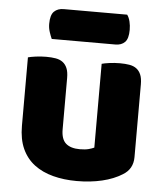

<svg xmlns="http://www.w3.org/2000/svg" viewBox="-51 -738 685 799"><g transform="rotate(5 291.0 -338.0)"><path d="M52 -479Q62 -482 83.5 -485Q105 -488 128 -488Q150 -488 167.5 -485Q185 -482 197 -473Q209 -464 215.5 -448.5Q222 -433 222 -408V-193Q222 -152 242 -134.5Q262 -117 300 -117Q323 -117 337.5 -121Q352 -125 360 -129V-479Q370 -482 391.5 -485Q413 -488 436 -488Q458 -488 475.5 -485Q493 -482 505 -473Q517 -464 523.5 -448.5Q530 -433 530 -408V-104Q530 -54 488 -29Q453 -7 404.5 4.5Q356 16 299 16Q245 16 199.5 4Q154 -8 121 -33Q88 -58 70 -97.5Q52 -137 52 -193ZM144 -564Q139 -575 133.5 -591.5Q128 -608 128 -626Q128 -663 143 -677.5Q158 -692 183 -692H448Q456 -681 460 -664.5Q464 -648 464 -630Q464 -593 449.5 -578.5Q435 -564 410 -564Z"/></g></svg>

Font: Baloo Tammudu
Style: Regular
Weight: 400
Designer: Omkar Shende and Ek Type
Foundry: Ek Type
Version: Version 1.007;PS 1.000;hotconv 1.0.88;makeotf.lib2.5.647800